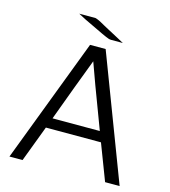

<svg xmlns="http://www.w3.org/2000/svg" viewBox="-123 -949 927 1047"><g transform="rotate(15 340.5 -425.5)"><path d="M194 -851H286Q290 -850 294 -848.5Q298 -847 305 -844Q312 -841 319 -837Q326 -833 340.5 -825Q355 -817 370 -809Q385 -801 411.5 -787Q438 -773 465 -758H398Q392 -758 386.5 -759.5Q381 -761 368.5 -766.5Q356 -772 343 -778Q330 -784 299 -799Q268 -814 236 -829Q203 -846 194 -851ZM28 0 295 -702H383L650 0H568L490 -204H179L102 0ZM201 -262H468Q357 -555 335 -620Q276 -466 201 -262Z"/></g></svg>

Font: Coval
Style: ExtraLight
Weight: 250
Foundry: Context Ltd
Version: Version 001.000